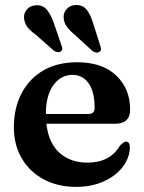

<svg xmlns="http://www.w3.org/2000/svg" viewBox="-20 -735 576 768"><path d="M500.5 -296.5Q500.5 -240 440 -240H165.5Q174.5 -162.5 218.2 -123.5Q262 -84.5 329.5 -84.5Q420 -84.5 459 -151.5Q475 -168.5 484.5 -168.5Q492.5 -168.5 496.2 -161.2Q500 -154 499.5 -143.5Q497.5 -101.5 469.8 -66Q442 -30.5 394 -9Q346 12.5 284.5 12.5Q211.5 12.5 155.5 -17.2Q99.5 -47 67.5 -100.8Q35.5 -154.5 35.5 -226.5Q35.5 -302.5 66 -361.2Q96.5 -420 153 -453Q209.5 -486 288.5 -486Q389 -486 444.8 -433Q500.5 -380 500.5 -296.5ZM270 -435.5Q223 -435.5 193.2 -394Q163.5 -352.5 163.5 -279H332.5Q358.5 -279 358.5 -302.5Q358.5 -368 334.5 -401.8Q310.5 -435.5 270 -435.5ZM351.5 -645 381 -552.5Q384 -544.5 384 -538.2Q384 -532 378 -528Q372.5 -523.5 364.8 -524.8Q357 -526 350.5 -530.5L279 -596Q258 -613 246.5 -629.5Q235 -646 234.5 -666.5Q234 -685.5 248 -700.2Q262 -715 285 -715Q312 -715 327 -695.8Q342 -676.5 351.5 -645ZM194 -647 225.5 -554.5Q228.5 -547 229 -540.8Q229.5 -534.5 224 -530Q219 -525.5 211.2 -526.5Q203.5 -527.5 196.5 -531.5L124.5 -595Q101.5 -611 89.5 -627Q77.5 -643 76 -664Q75 -682.5 88.2 -697.8Q101.5 -713 125 -714Q151.5 -715 167 -696.5Q182.5 -678 194 -647Z"/></svg>

Font: Fraunces 9pt SemiBold
Style: Regular
Weight: 600
Version: Version 1.000;[b76b70a41]